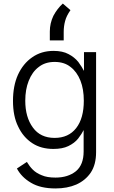

<svg xmlns="http://www.w3.org/2000/svg" viewBox="-20 -841 641 1079"><path d="M154 186Q101 155 75 106L131 69Q146 94 164 112Q184 132 215 144Q244 157 292 157Q362 157 407 121Q450 85 450 10V-110Q441 -91 419 -62Q399 -37 364 -20Q331 -4 280 -4Q211 -4 162 -36Q110 -70 82 -130Q53 -188 53 -274Q53 -359 81 -421Q110 -484 161 -519Q212 -555 281 -555Q332 -555 365 -537Q398 -520 420 -493Q443 -461 451 -444H452V-548H520V14Q520 84 490 129Q460 173 409 196Q358 218 292 218Q207 218 154 186ZM408 -121Q451 -176 451 -275Q451 -340 432 -388Q412 -438 376 -465Q341 -493 287 -493Q233 -493 197 -464Q161 -437 141 -386Q122 -338 122 -275Q122 -182 165 -124Q207 -66 287 -66Q365 -66 408 -121ZM280 -752Q302 -793 333 -821L376 -784Q353 -751 346 -723Q338 -694 338 -661V-614H260V-664Q260 -710 280 -752Z"/></svg>

Font: Sinter Normal
Style: Regular
Weight: 350
Foundry: Adobe & rsms
Version: Version 1.000